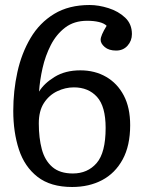

<svg xmlns="http://www.w3.org/2000/svg" viewBox="-20 -734 577 767"><path d="M268 13Q182 13 130 -27.5Q78 -68 55.5 -137Q33 -206 33 -291Q33 -371 49.5 -446Q66 -521 102 -582Q138 -643 196.5 -678.5Q255 -714 338 -714Q374 -714 413.5 -701.5Q453 -689 480 -663.5Q507 -638 507 -598Q507 -571 489.5 -551.5Q472 -532 444 -532Q415 -532 398.5 -546Q382 -560 382 -575Q382 -592 406 -631Q396 -641 375.5 -646Q355 -651 328 -651Q276 -651 240.5 -624Q205 -597 183 -554Q161 -511 150 -462Q139 -413 136 -368Q156 -401 198.5 -427Q241 -453 301 -453Q359 -453 404 -427Q449 -401 474.5 -352.5Q500 -304 500 -234Q500 -152 470 -97Q440 -42 388 -14.5Q336 13 268 13ZM271 -41Q330 -41 366 -82.5Q402 -124 402 -223Q402 -309 367.5 -347Q333 -385 275 -385Q241 -385 208.5 -369.5Q176 -354 155.5 -322.5Q135 -291 135 -241Q135 -183 147 -138Q159 -93 189 -67Q219 -41 271 -41Z"/></svg>

Font: Literata 12pt
Style: Regular
Weight: 400
Designer: Latin by Veronika Burian and Jose Scaglione. Greek by Irene Vlachou. Cyrillic by Vera Evstafieva.
Foundry: TypeTogether
Version: Version 3.002